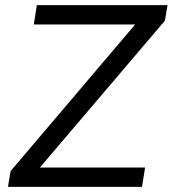

<svg xmlns="http://www.w3.org/2000/svg" viewBox="-20 -725 670 745"><path d="M11 0 21 -61 535 -666 539 -630H111L123 -705H630L620 -645L105 -40L101 -75H543L531 0Z"/></svg>

Font: Nunito Sans 10pt
Style: Italic
Weight: 400
Italic angle: -9°
Designer: Vernon Adams
Foundry: Vernon Adams
Version: Version 3.101;gftools[0.9.27]